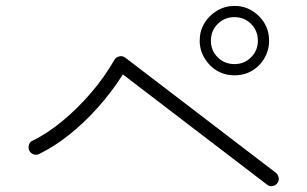

<svg xmlns="http://www.w3.org/2000/svg" viewBox="-20 -761 1040 650"><path d="M884 -136 396 -509Q360 -452 313 -399Q266 -346 214.5 -305Q163 -264 113 -240Q103 -235 93.5 -238.5Q84 -242 79 -251Q75 -261 78 -271Q81 -281 91 -285Q140 -309 191 -351Q242 -393 288 -446.5Q334 -500 367 -558Q373 -568 384 -570Q394 -573 404 -566L914 -176Q922 -169 923.5 -159Q925 -149 919 -141Q913 -133 902.5 -131Q892 -129 884 -136ZM774 -506Q725 -506 691 -540Q656 -577 656 -623Q656 -656 672 -682.5Q688 -709 715 -725Q742 -741 774 -741Q822 -741 857 -706Q891 -672 891 -623Q891 -576 857 -540Q823 -506 774 -506ZM774 -544Q807 -544 830 -567Q853 -590 853 -623Q853 -657 830 -680Q807 -703 774 -703Q740 -703 717 -680Q694 -657 694 -623Q694 -590 717 -567Q740 -544 774 -544Z"/></svg>

Font: Kurewa Gothic CJK TC Regular
Style: Regular
Weight: 400
Designer: Max Yao
Foundry: Max-Everyday
Version: Version 1.071; ttfautohint (v1.8.3)